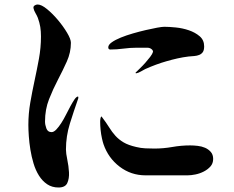

<svg xmlns="http://www.w3.org/2000/svg" viewBox="-20 -786 1040 853"><path d="M129 -749Q127 -757 133.5 -761.5Q140 -766 147 -766Q164 -766 189 -745.5Q214 -725 237.5 -697Q261 -669 278 -640.5Q295 -612 295 -596Q295 -553 277 -513Q259 -473 237.5 -432Q216 -391 198 -345.5Q180 -300 180 -246Q180 -232 186 -215.5Q192 -199 209 -199Q219 -199 230 -210.5Q241 -222 252 -239Q263 -256 273 -276Q283 -296 292.5 -313.5Q302 -331 310 -343Q318 -355 325 -357Q328 -358 328 -353.5Q328 -349 327 -347Q308 -293 290.5 -237Q273 -181 273 -122Q273 -105 279 -76.5Q285 -48 286.5 -20.5Q288 7 279 27Q270 47 240 47Q211 47 189.5 32.5Q168 18 153 -6Q138 -30 129 -60Q120 -90 115 -121Q110 -152 108 -181Q106 -210 106 -231Q106 -281 114.5 -330Q123 -379 133.5 -427.5Q144 -476 153 -525Q162 -574 162 -624Q162 -647 159 -666Q156 -685 148 -707Q144 -717 137.5 -728Q131 -739 129 -749ZM582 -463Q590 -471 602 -482.5Q614 -494 625.5 -507Q637 -520 647 -533Q657 -546 660 -556L658 -563Q649 -574 635 -574H587Q558 -574 528.5 -570Q499 -566 470 -566Q461 -566 461 -576Q461 -587 476.5 -598Q492 -609 516.5 -619Q541 -629 570.5 -637.5Q600 -646 628 -652.5Q656 -659 678 -663Q700 -667 710 -667Q731 -667 761 -664Q791 -661 819 -651.5Q847 -642 867 -625Q887 -608 887 -580Q887 -563 881 -554.5Q875 -546 865 -542Q855 -538 842.5 -537Q830 -536 818 -535Q793 -532 768.5 -526.5Q744 -521 720 -514Q674 -501 625 -479Q615 -474 605 -468Q595 -462 584 -460ZM433 -266Q452 -241 465 -220Q478 -199 493 -182.5Q508 -166 529 -153.5Q550 -141 585 -133Q605 -128 625.5 -127Q646 -126 666 -126Q706 -126 745.5 -133Q785 -140 825 -140Q840 -140 858 -138Q876 -136 891 -129.5Q906 -123 916.5 -111Q927 -99 927 -80Q927 -60 915 -46.5Q903 -33 885.5 -24Q868 -15 848.5 -11Q829 -7 813 -7H627Q562 -7 511.5 -45.5Q461 -84 440 -145Q437 -153 433 -171Q429 -189 427 -208.5Q425 -228 425 -245Q425 -262 430 -269Z"/></svg>

Font: SoukouMincho
Style: Regular
Weight: 400
Designer: Dr. Ken Lunde (project architect, glyph set definition & overall production); Masataka HATTORI  (production & ideograph 
Foundry: Adobe Systems Incorporated
Version: Version 1.00